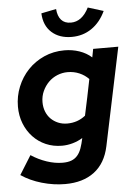

<svg xmlns="http://www.w3.org/2000/svg" viewBox="-63 -808 747 1073"><g transform="rotate(-5 310.5 -271.5)"><path d="M13 0ZM260 3Q211 3 169.5 -15Q128 -33 97.5 -65.5Q67 -98 50 -141.5Q33 -185 33 -236Q33 -294 54.5 -347Q76 -400 114 -440Q152 -480 204.5 -503.5Q257 -527 319 -527Q363 -527 402.5 -513.5Q442 -500 471 -474Q473 -485 475.5 -497.5Q478 -510 480 -521H621Q592 -383 563.5 -246.5Q535 -110 506 28Q486 122 422.5 170Q359 218 259 218Q194 218 128.5 199Q63 180 13 146Q30 120 46 93Q62 66 79 40Q120 67 166 82.5Q212 98 255 98Q284 98 304 90.5Q324 83 338 67Q352 51 360.5 27Q369 3 376 -30Q350 -14 320 -5.5Q290 3 260 3ZM172 -249Q172 -220 181.5 -196Q191 -172 208 -155Q225 -138 248.5 -128Q272 -118 300 -118Q358 -118 402 -153Q413 -204 423.5 -254Q434 -304 444 -355Q422 -378 391.5 -391Q361 -404 326 -404Q296 -404 268 -392.5Q240 -381 219 -360Q198 -339 185 -310.5Q172 -282 172 -249ZM369 -678Q432 -678 470 -754L557 -727Q528 -665 479 -631.5Q430 -598 367 -598Q298 -598 255 -636.5Q212 -675 209 -744Q230 -749 251 -752.5Q272 -756 293 -761Q296 -721 315 -699.5Q334 -678 369 -678Z"/></g></svg>

Font: Rosa Sans
Style: Bold Italic
Weight: 700
Italic angle: -12°
Designer: Pentagram / MCKL
Foundry: Pentagram / MCKL
Version: Version 1.005;September 16, 2019;FontCreator 11.5.0.2425 64-